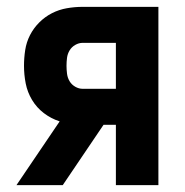

<svg xmlns="http://www.w3.org/2000/svg" viewBox="-20 -540 540 560"><path d="M28 0 154 -186Q129 -194 108 -210Q87 -226 73.5 -248.5Q60 -271 55 -296.5Q50 -322 50 -348Q50 -371 53.5 -394Q57 -417 67.5 -437.5Q78 -458 94.5 -474.5Q111 -491 131.5 -501.5Q152 -512 175 -516Q198 -520 221 -520H442V0H318V-176H282L163 0ZM221 -281H318V-415H221Q210 -415 199.5 -409Q189 -403 183 -393Q177 -383 175.5 -371.5Q174 -360 174 -348Q174 -337 175.5 -325Q177 -313 183 -303Q189 -293 199.5 -287Q210 -281 221 -281Z"/></svg>

Font: Iosevka SS04 Extrabold
Style: Regular
Weight: 800
Monospace: yes
Designer: Belleve Invis
Foundry: Belleve Invis
Version: Version 19.0.0; ttfautohint (v1.8.4)